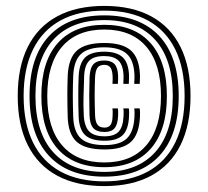

<svg xmlns="http://www.w3.org/2000/svg" viewBox="-20 -625 705 650"><path d="M333 5Q239 5 173.5 -30.4Q108 -65.8 74 -133.9Q40 -202 40 -300Q40 -398 74 -466.1Q108 -534.2 173.5 -569.6Q239 -605 333 -605Q427 -605 492.1 -569.6Q557.2 -534.2 591.1 -466.1Q625 -398 625 -300Q625 -202 591.1 -133.9Q557.2 -65.8 492.1 -30.4Q427 5 333 5ZM333 -11Q420.5 -11 481.1 -44.5Q541.8 -78 573.4 -142.6Q605 -207.2 605 -300Q605 -393 573.4 -457.5Q541.8 -522 481.1 -555.5Q420.5 -589 333 -589Q245.2 -589 184.4 -555.5Q123.5 -522 91.8 -457.5Q60 -393 60 -300Q60 -207.2 91.8 -142.6Q123.5 -78 184.4 -44.5Q245.2 -11 333 -11ZM333 -27Q211 -27 145.5 -97.8Q80 -168.5 80 -300Q80 -431.8 145.5 -502.4Q211 -573 333 -573Q454.5 -573 519.8 -502.4Q585 -431.8 585 -300Q585 -168.5 519.8 -97.8Q454.5 -27 333 -27ZM333 -43Q445 -43 505 -109.5Q565 -176 565 -300Q565 -424 505 -490.5Q445 -557 333 -557Q220.8 -557 160.4 -490.5Q100 -424 100 -300Q100 -176 160.4 -109.5Q220.8 -43 333 -43ZM333 -59Q230.2 -59 175.1 -121.4Q120 -183.8 120 -300Q120 -416.2 175.1 -478.6Q230.2 -541 333 -541Q435.2 -541 490.1 -478.6Q545 -416.2 545 -300Q545 -183.8 490.1 -121.4Q435.2 -59 333 -59ZM333 -75Q425.8 -75 475.4 -133.2Q525 -191.5 525 -300Q525 -408.5 475.4 -466.8Q425.8 -525 333 -525Q240 -525 190 -466.8Q140 -408.5 140 -300Q140 -191.5 190 -133.2Q240 -75 333 -75ZM334 -119Q269.2 -119 240.2 -144.5Q211.2 -170 209.2 -228.8Q208 -270.5 208 -301.9Q208 -333.2 209.2 -368.5Q211.8 -428 240.4 -453.8Q269 -479.5 332.8 -479.5Q394 -479.5 422.6 -454.6Q451.2 -429.8 453.8 -372.2Q454 -368 453.8 -360Q453.5 -352 453 -341H434.5Q435 -351.5 435.2 -359.4Q435.5 -367.2 435.2 -371.2Q433.2 -421.5 408.8 -443.1Q384.2 -464.8 332.8 -464.8Q278.5 -464.8 254.1 -442.1Q229.8 -419.5 227.8 -367.2Q226.5 -333 226.5 -302Q226.5 -271 227.8 -230Q229.5 -178.5 254.2 -156.1Q279 -133.8 334 -133.8Q385.8 -133.8 409.2 -156.1Q432.8 -178.5 435.2 -229.8Q435.8 -239 435.6 -245.8Q435.5 -252.5 434.5 -258H453Q454 -252.5 454.1 -245.8Q454.2 -239 453.8 -228.8Q451 -170 423.1 -144.5Q395.2 -119 334 -119ZM334 -148.5Q288.5 -148.5 268.1 -167.8Q247.8 -187 246.2 -231Q245 -271.2 245 -302Q245 -332.8 246.2 -366Q248.2 -411 268.2 -430.5Q288.2 -450 332.8 -450Q374.8 -450 394.9 -431.5Q415 -413 416.8 -370.5Q417 -366.5 416.8 -358.9Q416.5 -351.2 416 -341H397.5Q398 -351.2 398.2 -358.6Q398.5 -366 398.2 -369.5Q396.8 -404.8 381 -420Q365.2 -435.2 332.8 -435.2Q297.2 -435.2 281.5 -418.9Q265.8 -402.5 264.8 -365Q264 -332.5 262.9 -302.4Q261.8 -272.2 263.5 -235.5Q265.5 -197 281.9 -180.2Q298.2 -163.5 334 -163.5Q366.8 -163.5 381.6 -179.2Q396.5 -195 398.2 -231.5Q398.8 -238.2 398.6 -245.4Q398.5 -252.5 397.5 -258H416Q417 -252.5 417.1 -245.5Q417.2 -238.5 416.8 -230.5Q414.8 -186.8 395.5 -167.6Q376.2 -148.5 334 -148.5ZM334 -178.2Q307.5 -178.2 295.6 -191.6Q283.8 -205 283 -236Q282 -272.5 282.1 -302.2Q282.2 -332 283.2 -363.8Q284.5 -394.2 296 -407.2Q307.5 -420.2 332.8 -420.2Q356.2 -420.2 367.5 -408.2Q378.8 -396.2 379.8 -368.8Q380 -363.8 379.8 -356.6Q379.5 -349.5 379 -341H360.8Q361.2 -349.2 361.4 -356.1Q361.5 -363 361.2 -367.8Q360.2 -388 353.5 -396.8Q346.8 -405.5 332.8 -405.5Q317 -405.5 309.9 -395.5Q302.8 -385.5 301.8 -362.5Q300.5 -331.8 300.5 -302.1Q300.5 -272.5 301.8 -236Q302.5 -213 309.9 -203Q317.2 -193 334 -193Q348 -193 354.4 -202.4Q360.8 -211.8 361.2 -233Q361.5 -239.8 361.5 -246.1Q361.5 -252.5 360.5 -258H379Q380 -252.5 380 -245.1Q380 -237.8 379.8 -232.2Q378.5 -203.5 367.8 -190.9Q357 -178.2 334 -178.2Z"/></svg>

Font: Big Shoulders Inline Display Thin Black
Style: Regular
Weight: 900
Version: Version 2.002